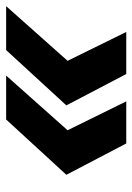

<svg xmlns="http://www.w3.org/2000/svg" viewBox="77 -582 431 625"><g transform="rotate(-90 292.5 -269.5)"><path d="M181 -265 275 -74H138L36 -269L216 -465H359ZM407 -265 501 -74H364L262 -269L442 -465H585Z"/></g></svg>

Font: Montserrat Alternates
Style: Bold Italic
Weight: 700
Italic angle: -11.3°
Designer: Julieta Ulanovsky
Foundry: Julieta Ulanovsky
Version: Version 7.200